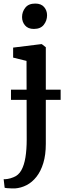

<svg xmlns="http://www.w3.org/2000/svg" viewBox="-32 -812 374 1075"><path d="M51.5 243Q44 243 31.5 242.8Q19 242.5 8.2 241.5Q-2.5 240.5 -6 239L-11.5 191.5Q-4 192 11 189.8Q26 187.5 43 180.5Q71.5 170 87.5 141.2Q103.5 112.5 110.5 68.8Q117.5 25 117.5 -30.5L116.5 -471L41.5 -489.5V-545.5L199 -565H202L224.5 -547.5V-6.5Q224.5 55 210.5 101Q196.5 147 172.2 177.8Q148 208.5 117 224.5Q86 240.5 51.5 243ZM157 -650Q125 -650 108.2 -669.8Q91.5 -689.5 91.5 -716.5Q91.5 -746 109.8 -769Q128 -792 165 -792H166Q198 -792 214.8 -772.8Q231.5 -753.5 231.5 -726.5Q231.5 -696.5 213.2 -673.2Q195 -650 158 -650ZM307.5 -310V-253H29.5V-310Z"/></svg>

Font: Merriweather 24pt Medium
Style: Regular
Weight: 500
Designer: Eben Sorkin
Foundry: Eben Sorkin
Version: Version 2.100